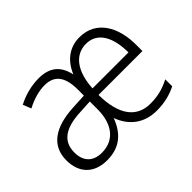

<svg xmlns="http://www.w3.org/2000/svg" viewBox="-110 -856 993 993"><g transform="rotate(-45 386.5 -359.0)"><path d="M541 -635C464 -635 411 -589 383 -521C366 -599 320 -634 241 -634C186 -634 130 -618 87 -595L105 -550C151 -574 196 -587 238 -587C306 -587 344 -547 344 -450V-405L263 -401C122 -394 43 -339 43 -232C43 -141 97 -83 193 -83C287 -83 341 -133 371 -214C400 -135 462 -83 556 -83C611 -83 656 -94 701 -116V-167C652 -142 610 -132 558 -132C458 -132 401 -207 400 -354H721V-394C723 -530 662 -635 541 -635ZM541 -587C625 -587 665 -510 665 -400H402C409 -523 463 -587 541 -587ZM271 -358 344 -362V-302C343 -197 292 -130 201 -130C137 -130 101 -167 101 -232C101 -312 156 -353 271 -358Z"/></g></svg>

Font: Noto Sans Kannada UI SemiCondensed Light
Style: Regular
Weight: 300
Width: 4
Designer: Jelle Bosma - Monotype Design Team
Foundry: Monotype Imaging Inc.
Version: Version 2.005